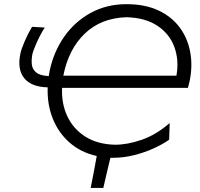

<svg xmlns="http://www.w3.org/2000/svg" viewBox="-20 -746 960 920"><path d="M414.5 154.5Q430 78 443.5 1.5Q367.5 -15.5 313.8 -62.5Q260 -109.5 232.8 -178Q205.5 -246.5 208.5 -327.5Q131 -329 96.2 -371.2Q61.5 -413.5 78 -491Q83 -513 99 -549.8Q115 -586.5 133.5 -617.5L194.5 -614Q181.5 -594.5 169.2 -570Q157 -545.5 148 -523.2Q139 -501 135.5 -488.5Q130 -461 132.5 -437.5Q135 -414 153.5 -398.8Q172 -383.5 213.5 -381.5Q215.5 -394.5 218 -407Q237.5 -499 288.2 -571Q339 -643 415 -684.5Q491 -726 586 -726Q675.5 -726 739.5 -695.8Q803.5 -665.5 841.5 -613.8Q879.5 -562 891.5 -496.2Q903.5 -430.5 889 -359L880.5 -325H277.5Q274 -249.5 302.8 -188.5Q331.5 -127.5 389.5 -91Q447.5 -54.5 531 -52.5Q590.5 -52.5 659.2 -76.2Q728 -100 793 -156.5L790.5 -76.5Q758.5 -54 714.5 -34.2Q670.5 -14.5 621 -2.2Q571.5 10 523.5 10Q516.5 10 509 10Q500.5 46 491.8 82.2Q483 118.5 475 154.5ZM585.5 -663.5Q463.5 -659.5 385.8 -584.5Q308 -509.5 283.5 -383.5H825.5Q838.5 -458 815.5 -520.8Q792.5 -583.5 734.8 -622.2Q677 -661 585.5 -663.5Z"/></svg>

Font: Commissioner Flair Light
Style: Italic
Weight: 300
Italic angle: -12°
Designer: Kostas Bartsokas
Foundry: Kostas Bartsokas
Version: Version 1.000; ttfautohint (v1.8.3)